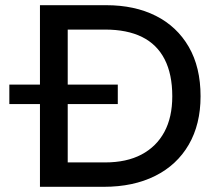

<svg xmlns="http://www.w3.org/2000/svg" viewBox="-20 -720 847 740"><path d="M16 -319V-394H434V-319ZM134 0V-700H389Q499 -700 580.5 -659Q662 -618 707.5 -539.5Q753 -461 753 -349Q753 -241 707.5 -162.5Q662 -84 578 -42Q494 0 380 0ZM241 -94H385Q468 -94 525.5 -124.5Q583 -155 613.5 -211.5Q644 -268 644 -349Q644 -434 614.5 -491.5Q585 -549 527.5 -577.5Q470 -606 385 -606H241Z"/></svg>

Font: REM Medium
Style: Regular
Weight: 400
Version: Version 1.005;gftools[0.9.28]